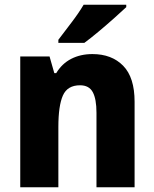

<svg xmlns="http://www.w3.org/2000/svg" viewBox="-20 -786 648 806"><path d="M368 -559Q449 -559 497 -510Q545 -461 545 -359V0H385V-313Q385 -370 369.5 -399Q354 -428 316 -428Q263 -428 244 -385Q225 -342 225 -253V0H65V-549H188L208 -479H216Q240 -519 279 -539Q318 -559 368 -559ZM510 -756Q491 -738 459.5 -710Q428 -682 394 -653.5Q360 -625 334 -606H225V-619Q250 -652 280.5 -692Q311 -732 331 -766H510Z"/></svg>

Font: Noto Sans SemiCondensed ExtraBold
Style: Regular
Weight: 800
Width: 4
Designer: Monotype Design Team
Foundry: Monotype Imaging Inc.
Version: Version 2.013; ttfautohint (v1.8.4.7-5d5b)